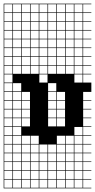

<svg xmlns="http://www.w3.org/2000/svg" viewBox="-20 -785 516 1043"><path d="M0 238.1V-765.1H476.2V-761.9H431.7V-717.5H476.2V-714.3H431.7V-669.8H476.2V-666.7H431.7V-622.2H476.2V-619H431.7V-574.6H476.2V-571.4H431.7V-527H476.2V-523.8H431.7V-479.4H476.2V-476.2H431.7V-431.7H476.2V-428.6H431.7V-384.1H476.2V-381H431.7V-336.5H476.2V-285.7H431.7V-241.3H476.2V-238.1H431.7V-193.7H476.2V-190.5H431.7V-146H476.2V-142.9H431.7V-98.4H476.2V-95.2H431.7V-50.8H476.2V-47.6H431.7V-3.2H476.2V0H431.7V44.4H476.2V47.6H431.7V92.1H476.2V95.2H431.7V139.7H476.2V142.9H431.7V187.3H476.2V190.5H431.7V234.9H476.2V238.1ZM384.1 -717.5H428.6V-761.9H384.1ZM146 -717.5H190.5V-761.9H146ZM98.4 -717.5H142.9V-761.9H98.4ZM193.7 -717.5H238.1V-761.9H193.7ZM50.8 -717.5H95.2V-761.9H50.8ZM241.3 -717.5H285.7V-761.9H241.3ZM288.9 -717.5H333.3V-761.9H288.9ZM3.2 -717.5H47.6V-761.9H3.2ZM336.5 -717.5H381V-761.9H336.5ZM336.5 -669.8H381V-714.3H336.5ZM241.3 -669.8H285.7V-714.3H241.3ZM384.1 -669.8H428.6V-714.3H384.1ZM98.4 -669.8H142.9V-714.3H98.4ZM193.7 -669.8H238.1V-714.3H193.7ZM50.8 -669.8H95.2V-714.3H50.8ZM146 -669.8H190.5V-714.3H146ZM288.9 -669.8H333.3V-714.3H288.9ZM3.2 -669.8H47.6V-714.3H3.2ZM3.2 -622.2H47.6V-666.7H3.2ZM146 -622.2H190.5V-666.7H146ZM288.9 -622.2H333.3V-666.7H288.9ZM384.1 -622.2H428.6V-666.7H384.1ZM98.4 -622.2H142.9V-666.7H98.4ZM193.7 -622.2H238.1V-666.7H193.7ZM50.8 -622.2H95.2V-666.7H50.8ZM336.5 -622.2H381V-666.7H336.5ZM241.3 -622.2H285.7V-666.7H241.3ZM3.2 -574.6H47.6V-619H3.2ZM146 -574.6H190.5V-619H146ZM336.5 -574.6H381V-619H336.5ZM288.9 -574.6H333.3V-619H288.9ZM193.7 -574.6H238.1V-619H193.7ZM98.4 -574.6H142.9V-619H98.4ZM50.8 -574.6H95.2V-619H50.8ZM384.1 -574.6H428.6V-619H384.1ZM241.3 -574.6H285.7V-619H241.3ZM146 -527H190.5V-571.4H146ZM193.7 -527H238.1V-571.4H193.7ZM3.2 -527H47.6V-571.4H3.2ZM288.9 -527H333.3V-571.4H288.9ZM336.5 -527H381V-571.4H336.5ZM98.4 -527H142.9V-571.4H98.4ZM50.8 -527H95.2V-571.4H50.8ZM384.1 -527H428.6V-571.4H384.1ZM241.3 -527H285.7V-571.4H241.3ZM241.3 -479.4H285.7V-523.8H241.3ZM3.2 -479.4H47.6V-523.8H3.2ZM98.4 -479.4H142.9V-523.8H98.4ZM384.1 -479.4H428.6V-523.8H384.1ZM288.9 -479.4H333.3V-523.8H288.9ZM193.7 -479.4H238.1V-523.8H193.7ZM146 -479.4H190.5V-523.8H146ZM336.5 -479.4H381V-523.8H336.5ZM50.8 -479.4H95.2V-523.8H50.8ZM241.3 -431.7H285.7V-476.2H241.3ZM3.2 -431.7H47.6V-476.2H3.2ZM98.4 -431.7H142.9V-476.2H98.4ZM50.8 -431.7H95.2V-476.2H50.8ZM288.9 -431.7H333.3V-476.2H288.9ZM384.1 -431.7H428.6V-476.2H384.1ZM193.7 -431.7H238.1V-476.2H193.7ZM146 -431.7H190.5V-476.2H146ZM336.5 -431.7H381V-476.2H336.5ZM241.3 -384.1H285.7V-428.6H241.3ZM3.2 -384.1H47.6V-428.6H3.2ZM98.4 -384.1H142.9V-428.6H98.4ZM50.8 -384.1H95.2V-428.6H50.8ZM288.9 -384.1H333.3V-428.6H288.9ZM193.7 -384.1H238.1V-428.6H193.7ZM336.5 -384.1H381V-428.6H336.5ZM146 -384.1H190.5V-428.6H146ZM384.1 -384.1H428.6V-428.6H384.1ZM47.6 -381H3.2V-336.5H47.6ZM193.7 -336.5H238.1V-381H193.7ZM384.1 -336.5H428.6V-381H384.1ZM50.8 -288.9H95.2V-333.3H50.8ZM3.2 -288.9H47.6V-333.3H3.2ZM241.3 -288.9H285.7V-333.3H241.3ZM241.3 -241.3H285.7V-285.7H241.3ZM50.8 -241.3H95.2V-285.7H50.8ZM288.9 -241.3H333.3V-285.7H288.9ZM3.2 -241.3H47.6V-285.7H3.2ZM98.4 -241.3H142.9V-285.7H98.4ZM288.9 -193.7H333.3V-238.1H288.9ZM50.8 -193.7H95.2V-238.1H50.8ZM98.4 -193.7H142.9V-238.1H98.4ZM3.2 -193.7H47.6V-238.1H3.2ZM241.3 -193.7H285.7V-238.1H241.3ZM98.4 -146H142.9V-190.5H98.4ZM50.8 -146H95.2V-190.5H50.8ZM3.2 -146H47.6V-190.5H3.2ZM288.9 -146H333.3V-190.5H288.9ZM241.3 -146H285.7V-190.5H241.3ZM3.2 -98.4H47.6V-142.9H3.2ZM241.3 -98.4H285.7V-142.9H241.3ZM288.9 -98.4H333.3V-142.9H288.9ZM50.8 -98.4H95.2V-142.9H50.8ZM98.4 -98.4H142.9V-142.9H98.4ZM384.1 -50.8H428.6V-95.2H384.1ZM50.8 -50.8H95.2V-95.2H50.8ZM3.2 -50.8H47.6V-95.2H3.2ZM98.4 -3.2H142.9V-47.6H98.4ZM336.5 -3.2H381V-47.6H336.5ZM146 -3.2H190.5V-47.6H146ZM50.8 -3.2H95.2V-47.6H50.8ZM288.9 -3.2H333.3V-47.6H288.9ZM384.1 -3.2H428.6V-47.6H384.1ZM3.2 -3.2H47.6V-47.6H3.2ZM98.4 44.4H142.9V0H98.4ZM193.7 44.4H238.1V0H193.7ZM336.5 44.4H381V0H336.5ZM50.8 44.4H95.2V0H50.8ZM288.9 44.4H333.3V0H288.9ZM241.3 44.4H285.7V0H241.3ZM384.1 44.4H428.6V0H384.1ZM3.2 44.4H47.6V0H3.2ZM146 44.4H190.5V0H146ZM193.7 92.1H238.1V47.6H193.7ZM288.9 92.1H333.3V47.6H288.9ZM3.2 92.1H47.6V47.6H3.2ZM146 92.1H190.5V47.6H146ZM384.1 92.1H428.6V47.6H384.1ZM50.8 92.1H95.2V47.6H50.8ZM241.3 92.1H285.7V47.6H241.3ZM98.4 92.1H142.9V47.6H98.4ZM336.5 92.1H381V47.6H336.5ZM336.5 139.7H381V95.2H336.5ZM50.8 139.7H95.2V95.2H50.8ZM98.4 139.7H142.9V95.2H98.4ZM241.3 139.7H285.7V95.2H241.3ZM384.1 139.7H428.6V95.2H384.1ZM146 139.7H190.5V95.2H146ZM193.7 139.7H238.1V95.2H193.7ZM288.9 139.7H333.3V95.2H288.9ZM3.2 139.7H47.6V95.2H3.2ZM98.4 187.3H142.9V142.9H98.4ZM50.8 187.3H95.2V142.9H50.8ZM336.5 187.3H381V142.9H336.5ZM241.3 187.3H285.7V142.9H241.3ZM384.1 187.3H428.6V142.9H384.1ZM146 187.3H190.5V142.9H146ZM288.9 187.3H333.3V142.9H288.9ZM193.7 187.3H238.1V142.9H193.7ZM3.2 187.3H47.6V142.9H3.2ZM98.4 234.9H142.9V190.5H98.4ZM50.8 234.9H95.2V190.5H50.8ZM336.5 234.9H381V190.5H336.5ZM384.1 234.9H428.6V190.5H384.1ZM288.9 234.9H333.3V190.5H288.9ZM241.3 234.9H285.7V190.5H241.3ZM146 234.9H190.5V190.5H146ZM3.2 234.9H47.6V190.5H3.2ZM193.7 234.9H238.1V190.5H193.7Z"/></svg>

Font: Jacquard 12 Charted
Style: Regular
Weight: 400
Designer: Sarah Cadigan-Fried
Version: Version 1.000